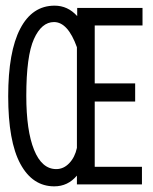

<svg xmlns="http://www.w3.org/2000/svg" viewBox="-20 -652 540 679"><path d="M9 -312Q9 -469 51.5 -550.5Q94 -632 173 -632Q220 -632 253 -595V-624H484V-562H315V-357H458V-293H315V-62H482V0H252V-31Q220 7 172 7Q95 7 52 -72.5Q9 -152 9 -312ZM252 -129V-485Q220 -574 171 -574Q127 -574 100 -514Q73 -454 73 -313Q73 -190 100.5 -122Q128 -54 179 -54Q205 -54 225 -75Q245 -96 252 -129Z"/></svg>

Font: Vazir Code FD
Style: Code-FD
Weight: 400
Foundry: DejaVu fonts team - Redesigned by Saber Rastikerdar
Version: Version 1.1.2